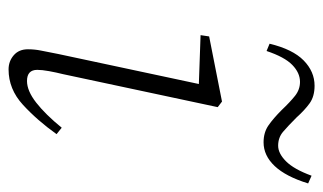

<svg xmlns="http://www.w3.org/2000/svg" viewBox="-173 -568 754 448"><g transform="rotate(90 204.0 -344.0)"><path d="M95 -32Q95 -48 98 -62.5Q101 -77 106 -103L176 -431L62 -435L65 -455L217 -485L230 -475L153 -114Q149 -98 146 -81.5Q143 -65 143 -54Q143 -30 169 -30Q192 -30 219.5 -51.5Q247 -73 278 -111L293 -99Q261 -54 224.5 -20.5Q188 13 142 13Q123 13 109 1Q95 -11 95 -32ZM82 -596Q95 -650 121 -675.5Q147 -701 180 -701Q205 -701 221 -689.5Q237 -678 254 -659Q274 -639 287.5 -627.5Q301 -616 320 -616Q338 -616 356.5 -634.5Q375 -653 390 -694L408 -686Q392 -634 367.5 -608Q343 -582 312 -582Q289 -582 272.5 -593.5Q256 -605 237 -624Q218 -644 203.5 -655.5Q189 -667 171 -667Q150 -667 131.5 -649Q113 -631 99 -589Z"/></g></svg>

Font: Source Serif Pro Light
Style: Italic
Weight: 300
Italic angle: -12°
Designer: Frank Grießhammer
Foundry: Adobe Systems Incorporated
Version: Version 3.001;hotconv 1.0.111;makeotfexe 2.5.65597